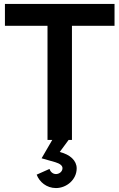

<svg xmlns="http://www.w3.org/2000/svg" viewBox="-20 -710 606 974"><path d="M345 0V-579H561V-690H5V-579H221V0H245L191 93L261 113C284 120 297 130 297 143C297 161 280 173 264 173C247 173 235 160 231 147L166 176C180 213 216 244 264 244C318 244 369 201 369 144C369 105 336 74 283 61L328 0Z"/></svg>

Font: FREAK Grotesk Next
Style: Bold
Weight: 700
Width: 3
Designer: La Scuola Open Source
Foundry: La Scuola Open Source
Version: Version 1.000;PS 1.0;hotconv 1.0.72;makeotf.lib2.5.5900